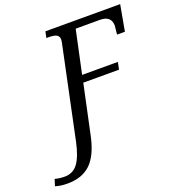

<svg xmlns="http://www.w3.org/2000/svg" viewBox="-314 -845 1113 1216"><g transform="rotate(-20 242.5 -237.0)"><path d="M172.9 7.8Q146.5 130.4 89.1 185.3Q31.7 240.2 -66.9 240.2Q-93.8 240.2 -112.1 237.3Q-130.4 234.4 -148.9 229L-134.8 184.1Q-122.1 188.5 -103.5 190.7Q-85 192.9 -69.8 192.9Q-12.7 192.9 20 148.7Q52.7 104.5 73.2 8.8L202.1 -604Q203.6 -609.9 204.8 -618.7Q206.1 -627.4 206.1 -631.8Q206.1 -652.3 190.7 -662.1Q175.3 -671.9 133.8 -671.9H121.1L129.9 -713.9H633.8L602.1 -539.1H549.8Q549.8 -550.8 552.5 -570.8Q555.2 -590.8 555.2 -597.2Q555.2 -629.9 536.4 -647Q517.6 -664.1 480 -664.1H315.9L253.9 -375H495.1L484.9 -326.2H244.1Z"/></g></svg>

Font: Droid Serif
Style: Italic
Weight: 400
Italic angle: -12°
Designer: Monotype Design team
Foundry: Monotype Imaging Inc.
Version: Version 1.03